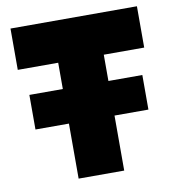

<svg xmlns="http://www.w3.org/2000/svg" viewBox="-79 -771 769 842"><g transform="rotate(-10 305.0 -350.0)"><path d="M203.5 0V-516H23.5V-700H586.5V-516H406.5V0ZM54.5 -245V-399H557.5V-245Z"/></g></svg>

Font: Geologica Black
Style: Regular
Weight: 900
Designer: Sindre Bremnes, Frode Helland
Foundry: Monokrom Skriftforlag AS
Version: Version 1.010;gftools[0.9.28]